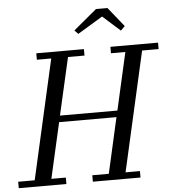

<svg xmlns="http://www.w3.org/2000/svg" viewBox="-102 -1027 980 1084"><g transform="rotate(-5 387.5 -485.0)"><path d="M513 -924.5 612 -836 636 -859.5 547.5 -969.5H482.5L350.5 -859.5L371 -838.5ZM-40 -36.5V0H230V-36.5H148L219.5 -351.5H544.5L473.5 -36.5H380V0H650V-36.5H568.5L721.5 -713.5H815V-750H545V-713.5H626.5L553 -388H227.5L301.5 -713.5H395V-750H125V-713.5H206.5L53.5 -36.5Z"/></g></svg>

Font: Bodoni* 06pt
Style: Italic
Weight: 400
Italic angle: -13°
Version: Version 2.3